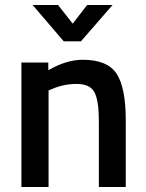

<svg xmlns="http://www.w3.org/2000/svg" viewBox="-20 -751 586 771"><path d="M175 0H66V-500H174V-469Q247 -511 312 -511Q412 -511 448.5 -454.5Q485 -398 485 -268V0H377V-265Q377 -346 359.5 -380Q342 -414 288 -414Q237 -414 190 -394L175 -388ZM236 -585 111 -731H213L272 -656L330 -731H432L305 -585Z"/></svg>

Font: Titillium Web[RUS by Daymarius]
Style: Regular
Weight: 600
Designer: Cyrillization by Daymarius
Foundry: Cyrillization by Daymarius
Version: Version 1.002 September 11, 2018